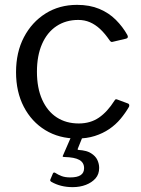

<svg xmlns="http://www.w3.org/2000/svg" viewBox="-20 -560 582 790"><path d="M297 -540Q349 -540 388.5 -523.5Q428 -507 456.5 -478.5Q485 -450 504 -416Q510 -404 499 -401L444 -388Q437 -385 431 -394Q411 -423 391.5 -441Q372 -459 350 -468.5Q328 -478 302 -478Q251 -478 212.5 -452.5Q174 -427 153 -379Q132 -331 132 -265Q132 -198 153.5 -150Q175 -102 213.5 -77Q252 -52 304 -52Q352 -52 387 -76Q422 -100 451 -146Q454 -151 456.5 -151.5Q459 -152 464 -150L507 -134Q514 -131 511 -121Q496 -95 476 -71Q456 -47 429.5 -29Q403 -11 370 -0.5Q337 10 297 10Q223 10 166.5 -24.5Q110 -59 78 -120.5Q46 -182 46 -263Q46 -345 78.5 -407Q111 -469 167.5 -504.5Q224 -540 297 -540ZM388 131Q388 157 373 174Q358 191 333.5 200.5Q309 210 279 210Q254 210 232 204.5Q210 199 191 188Q185 184 187 179L198 153Q201 148 207 151Q219 159 233.5 164.5Q248 170 269 170Q298 170 312 160.5Q326 151 326 132Q326 109 306.5 98Q287 87 245 86Q240 86 238.5 84.5Q237 83 239 80L276 -5H323L300 52Q298 57 304 57Q336 59 354.5 70.5Q373 82 380.5 98Q388 114 388 131Z"/></svg>

Font: Libre Franklin
Style: Regular
Weight: 400
Designer: Pablo Impallari, Rodrigo Fuenzalida, Nhung Nguyen
Foundry: Impallari Type
Version: Version 3.000